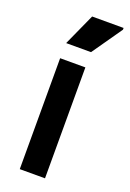

<svg xmlns="http://www.w3.org/2000/svg" viewBox="-140 -771 555 822"><g transform="rotate(20 137.0 -360.0)"><path d="M63.3 0V-505.3H178.3V0ZM65.3 -575 131 -720H274.3V-712L178.7 -575Z"/></g></svg>

Font: Fustat
Style: Regular
Weight: 400
Designer: Mohamed Gaber, Khaled Hosny, Laura Garcia Mut
Foundry: Kief Type Foundry, Alif Type Foundry, Hard Type Foundry
Version: Version 1.007